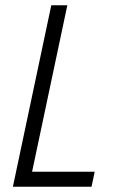

<svg xmlns="http://www.w3.org/2000/svg" viewBox="-20 -710 436 730"><path d="M175 -690H236L102 -57H340L328 0H29Z"/></svg>

Font: Decalotype Light Italic
Style: Regular
Weight: 300
Italic angle: -12°
Designer: Alfredo Marco Pradil
Foundry: Alfredo Marco Pradil
Version: Version 1.0